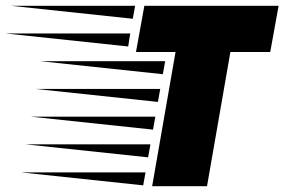

<svg xmlns="http://www.w3.org/2000/svg" viewBox="-200 -645 985 665"><path d="M327 0 408 -465H271L300 -625H765L736 -465H598L517 0ZM260 -580 -163 -625H268ZM244 -484 -180 -529H251ZM364 -388 -60 -433H372ZM347 -292 -77 -337H355ZM330 -196 -94 -241H338ZM313 -100 -111 -145H321ZM296 -3 -128 -48H304Z"/></svg>

Font: Faster One
Style: Regular
Weight: 400
Designer: Eduardo Rodriguez Tunni
Foundry: Eduardo Rodriguez Tunni
Version: Version 1.003; ttfautohint (v1.8.4.7-5d5b);gftools[0.9.23]